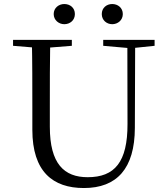

<svg xmlns="http://www.w3.org/2000/svg" viewBox="-20 -928 837 964"><path d="M302.7 -806.5C332 -806.5 356 -826.6 356 -857.4C356 -888.9 332 -907.8 302.7 -907.8C275.7 -907.8 249.6 -888.9 249.6 -857.4C249.6 -826.6 275.7 -806.5 302.7 -806.5ZM543.5 -806.5C571.5 -806.5 596.6 -826.6 596.6 -857.4C596.6 -888.9 571.5 -907.8 543.5 -907.8C515.4 -907.8 491 -888.9 491 -857.4C491 -826.6 515.4 -806.5 543.5 -806.5ZM401.2 16.1C566.6 16.1 656.5 -81.6 657.1 -285.6L658.7 -728H619.4L620.2 -305.7C620.6 -114.5 556 -38.3 420.2 -38.3C302.1 -38.3 230.2 -105.3 230.2 -291.5V-391C230.2 -505.8 230.2 -617.4 232.2 -728H140C142.4 -616.4 142.4 -503.8 142.4 -391V-276.5C142.4 -65.7 245.8 16.1 401.2 16.1ZM45.5 -698 179.8 -686.9H201.1L340.7 -698V-728H45.5ZM498.2 -698 626.2 -686.7H647.1L756.2 -698V-728H498.2Z"/></svg>

Font: Source Han Serif TW VF
Style: Regular
Weight: 250
Designer: Ryoko NISHIZUKA 西塚涼子 (kana & ideographs); Frank Grießhammer (Latin, Greek & Cyrillic); Wenlong ZHANG 张文龙 (bopomofo); San
Foundry: Adobe
Version: Version 2.002;hotconv 1.1.0;makeotfexe 2.6.0